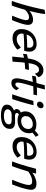

<svg xmlns="http://www.w3.org/2000/svg" viewBox="1568 -2342 1011 4210"><g transform="rotate(90 2074.0 -236.5)"><path d="M90.2 10Q81.7 10.9 67.9 11.5Q54.1 12.1 39.4 12.1Q23.2 12.1 9 10.9Q-5.2 9.8 -11.4 7.6Q2.2 -27.6 20.2 -81.5Q38.1 -135.4 57.8 -201.4Q77.6 -267.3 96.2 -338.4Q113.7 -403.2 129.3 -468.9Q145 -534.6 158.6 -595.5Q172.1 -656.4 182.4 -707.1Q186.4 -708.6 198.8 -710.9Q211.1 -713.1 226.6 -715.4Q242.1 -717.7 255.9 -719.4Q269.6 -721.2 276.6 -721.5Q274.2 -684 264.6 -628.4Q255 -572.9 240.4 -507.4Q225.8 -441.9 208.2 -374.1Q228.5 -395.5 259.5 -413.9Q290.6 -432.4 327.1 -443.8Q363.7 -455.2 399.4 -455.2Q459.1 -455.2 486.4 -426.2Q513.7 -397.2 513.7 -342Q513.7 -312 504 -269.5Q494.4 -226.9 478.9 -179Q463.4 -131.1 445.5 -83.8Q427.6 -36.6 411.2 3.1Q399.6 4.7 386.6 5.4Q373.6 6.2 360.8 6.2Q332.9 6.2 311.7 1.8Q325.6 -29.8 342.4 -72Q359.2 -114.2 374.8 -158.6Q390.4 -202.9 400.4 -241.6Q410.4 -280.3 410.4 -304.6Q410.4 -334 395.1 -350.6Q379.8 -367.2 347.8 -367.2Q320.2 -367.2 294.1 -357.4Q268.1 -347.7 245.7 -332.9Q223.3 -318.2 206.6 -302.5Q189.9 -286.9 181.4 -275.1Q170 -233.7 157.4 -190.8Q144.9 -147.9 132.2 -108.7Q119.6 -69.4 108.7 -38.4Q97.8 -7.4 90.2 10Z M1056.6 -111.6Q1042.8 -97.6 1020 -79.5Q997.2 -61.3 965.7 -44.5Q934.1 -27.8 893.6 -16.6Q853 -5.4 803.6 -5.4Q712.8 -5.4 659.8 -55.2Q606.7 -104.9 606.7 -199Q606.7 -273.9 631.9 -335.2Q657.1 -396.6 701.8 -441Q746.4 -485.3 805.8 -509.5Q865.1 -533.7 933.9 -533.7Q1016.1 -533.7 1059 -490.1Q1101.9 -446.5 1101.9 -371.1Q1101.9 -344.1 1096.4 -316.1Q1090.9 -288.1 1080.3 -260Q1075.1 -260.2 1054.2 -260.2Q1033.3 -260.2 1004.6 -260.3Q975.9 -260.3 947.1 -260Q918.2 -259.8 897.2 -259.1Q865.2 -258.5 828.2 -256.4Q791.1 -254.2 759 -251.5Q726.9 -248.8 709.2 -246Q704.2 -228.3 704.2 -201.6Q704.2 -171.8 719.2 -148.1Q734.1 -124.4 760.8 -110.7Q787.5 -97 822.9 -97Q859.8 -97 890.1 -108.1Q920.5 -119.1 943.9 -135Q967.4 -150.9 983.4 -165.5Q999.5 -180.1 1007.7 -186.9Q1010.2 -184.4 1017.1 -176Q1024.1 -167.5 1032.4 -155.9Q1040.7 -144.4 1047.6 -132.7Q1054.4 -120.9 1056.6 -111.6ZM726.8 -312.6Q741.2 -315.1 768.6 -317.5Q796 -319.9 832.1 -322Q868.1 -324.1 908 -324.8Q931.4 -325.4 953.5 -325.6Q975.6 -325.8 991.1 -326Q1006.6 -326.2 1009.7 -326.1Q1012.6 -336 1013.9 -349Q1015.2 -361.9 1015.2 -374.2Q1015.1 -397.3 1005.9 -417.7Q996.7 -438.1 976.2 -450.7Q955.8 -463.3 921.4 -463.3Q878.1 -463.3 836.8 -445Q795.4 -426.8 765.9 -393Q736.3 -359.2 726.8 -312.6Z M1209.4 2.2Q1209.6 -1.3 1212.3 -29.9Q1214.9 -58.5 1219.1 -99.7Q1223.2 -140.8 1227.8 -183.2Q1232.3 -225.6 1236.2 -256.6Q1218.5 -253.4 1192.2 -246.8Q1165.9 -240.2 1148.9 -234.7Q1149.2 -244.2 1150.5 -260.1Q1151.8 -275.9 1154.1 -292.5Q1156.3 -309.1 1158.9 -320.5Q1164.2 -322.3 1176.9 -325.7Q1189.6 -329 1204.7 -332.6Q1219.8 -336.2 1232.5 -339Q1245.2 -341.9 1250.5 -342.9Q1254.6 -371.1 1260.2 -400.7Q1265.8 -430.4 1272.6 -456.8Q1288.9 -517.7 1321 -568.7Q1353.1 -619.7 1400.5 -650.8Q1448 -681.9 1509.4 -681.9Q1550.1 -681.9 1578.1 -669.3Q1606 -656.6 1623.5 -638.3Q1641 -620.1 1649.8 -602Q1658.5 -584 1660.6 -573.1Q1653.1 -564.6 1642.4 -553.2Q1631.8 -541.8 1620.2 -530.2Q1608.8 -518.6 1599 -509.3Q1589.2 -500 1583.5 -495.2Q1581.5 -502.7 1576.8 -517.6Q1572.2 -532.4 1563 -548.3Q1553.9 -564.1 1538.3 -575.2Q1522.7 -586.3 1498.5 -586.3Q1463.1 -586.3 1438 -566.8Q1412.8 -547.4 1396.2 -515.8Q1379.6 -484.2 1369.9 -447.8Q1364.8 -428.2 1360.2 -402.4Q1355.5 -376.5 1353 -357.9Q1369.9 -359.5 1399.3 -361.5Q1428.8 -363.4 1457.6 -364.6Q1486.4 -365.8 1501.1 -365.2Q1498.9 -348.6 1493.8 -325.1Q1488.7 -301.5 1483.4 -282.2Q1478.9 -282.2 1454.2 -280.8Q1429.5 -279.4 1398.2 -276.9Q1366.9 -274.4 1341.6 -271.2Q1339.9 -256.8 1337.3 -229.3Q1334.6 -201.8 1332 -168.6Q1329.4 -135.3 1327.1 -102.7Q1324.8 -70 1323.1 -44.3Q1321.4 -18.6 1321.2 -6.7Q1306.9 -4.2 1286.2 -2.2Q1265.6 -0.2 1244.9 0.8Q1224.2 1.9 1209.4 2.2Z M1947.2 -87.3Q1934.8 -63.4 1914.2 -38.5Q1893.6 -13.6 1862.8 3.3Q1832.1 20.2 1788.3 20.2Q1732.4 20.2 1708.6 -12.8Q1684.9 -45.9 1684.9 -96.6Q1684.9 -120.1 1691.4 -157.8Q1698 -195.5 1708.1 -238.8Q1718.2 -282 1729.5 -324.1Q1740.8 -366.1 1750.9 -399.8Q1760.9 -433.6 1766.9 -450.8Q1716.5 -446 1679.2 -440.2Q1642 -434.4 1631.1 -431.7Q1632.2 -447.4 1635.2 -465.3Q1638.3 -483.2 1641.6 -497.6Q1644.8 -511.9 1646 -516.8Q1675.1 -520.9 1713.5 -525.5Q1751.9 -530.1 1788.4 -532.2Q1796.2 -556.3 1803.7 -582.9Q1811.2 -609.5 1817.6 -634.9Q1823.1 -656.3 1827.7 -676.6Q1832.2 -696.8 1834.8 -710.7L1928.4 -716.1Q1928.1 -712.1 1924.4 -695.1Q1920.7 -678 1914.8 -653.5Q1908.8 -628.9 1901.5 -602.2Q1897.5 -587.1 1893.1 -570.7Q1888.6 -554.3 1884.2 -537.9Q1899.6 -538.9 1921.8 -539.9Q1943.9 -540.8 1957.6 -541Q1981.3 -541.6 2002.9 -541.3Q2024.4 -541 2039.6 -540.7Q2054.8 -540.4 2058.2 -540.1Q2056.8 -526.4 2051.3 -502.7Q2045.9 -478.9 2041.6 -463.1Q2036.6 -463.4 2007.4 -463.8Q1978.3 -464.2 1949.6 -463.2Q1929.3 -462.7 1905.3 -461.4Q1881.2 -460.1 1861.7 -458.8Q1855.2 -439.2 1844.8 -405.5Q1834.4 -371.8 1822.9 -331Q1811.5 -290.2 1801.3 -249.5Q1791.1 -208.8 1784.6 -175Q1778.1 -141.2 1778.1 -121.8Q1778.1 -96.6 1786.2 -81.8Q1794.2 -67 1816.1 -67Q1837.8 -67 1854.7 -81.5Q1871.6 -96.1 1883.8 -115.3Q1895.9 -134.6 1902.7 -149Q1905.1 -146.6 1911.4 -137.8Q1917.8 -128.9 1925.4 -118.1Q1933.1 -107.2 1939.2 -98.5Q1945.2 -89.7 1947.2 -87.3Z M2140.2 0.4Q2132.2 0.9 2117.2 1.9Q2102.1 3 2086.4 3Q2072.4 3 2059.8 2.1Q2047.1 1.1 2035.8 -0.3Q2040.8 -11.3 2051 -42Q2061.2 -72.7 2075.1 -116.1Q2089.1 -159.5 2104.3 -208.6Q2119.6 -257.6 2134.2 -305.9Q2148.9 -354.1 2161.1 -394.8Q2173.2 -435.4 2180.8 -461.1Q2191.5 -462.1 2209.4 -463.2Q2227.2 -464.2 2245.3 -465.1Q2263.3 -466 2273.9 -466Q2272 -452.7 2265.3 -423.7Q2258.6 -394.8 2249.4 -360.1Q2237.1 -313.5 2221.3 -258.4Q2205.6 -203.2 2189.6 -150.4Q2173.6 -97.6 2160.5 -57Q2147.4 -16.5 2140.2 0.4ZM2257.2 -541.9Q2229.9 -541.9 2213.4 -556.3Q2196.9 -570.6 2196.9 -593.2Q2196.9 -618.8 2209.2 -639.7Q2221.6 -660.5 2242.3 -673Q2263 -685.6 2288.2 -685.6Q2312.7 -685.6 2327.3 -670.4Q2342 -655.2 2342 -632.6Q2342 -608.8 2330.7 -588Q2319.4 -567.2 2300.3 -554.6Q2281.1 -541.9 2257.2 -541.9Z M2615.1 -115.4Q2536.8 -115.4 2492.2 -139.2Q2447.6 -162.9 2429.1 -200.4Q2410.7 -237.9 2410.7 -279.6Q2410.7 -355.4 2450 -411.3Q2489.3 -467.1 2554.7 -497.6Q2620 -528 2698.1 -528Q2795.2 -528 2842.7 -485.3Q2890.2 -442.6 2890.2 -370.4Q2890.2 -292.6 2854 -235.2Q2817.8 -177.8 2755.7 -146.6Q2693.6 -115.4 2615.1 -115.4ZM2495 249.5Q2426.6 249.5 2374.2 236.1Q2321.8 222.7 2292.2 193.7Q2262.7 164.7 2262.7 117.8Q2262.7 76.2 2283.4 43.9Q2304.2 11.6 2339 -10.9Q2373.8 -33.3 2416.5 -45.6Q2459.2 -57.9 2503.4 -59.4Q2534.2 -60.4 2569.4 -60.8Q2604.6 -61.3 2642.6 -61.3Q2712.8 -61.3 2753.6 -33.9Q2794.4 -6.4 2794.4 48.6Q2794.4 103.9 2770.8 142.3Q2747.1 180.8 2705.7 204.4Q2664.3 227.9 2610.1 238.7Q2555.9 249.5 2495 249.5ZM2510.4 183.6Q2557.1 183.6 2599.2 172.9Q2641.2 162.2 2667.8 137.9Q2694.2 113.5 2694.2 72.7Q2694.2 49 2681.2 36.4Q2668.1 23.8 2647.9 18.8Q2627.8 13.8 2605.9 13.8Q2576.8 13.8 2545.8 13.8Q2514.8 13.8 2486.4 13.8Q2456.8 13.8 2428.8 24.5Q2400.9 35.1 2383 55.8Q2365.1 76.4 2365.1 106.1Q2365.1 133.2 2384.3 150.3Q2403.5 167.4 2436.3 175.5Q2469.2 183.6 2510.4 183.6ZM2446.6 -17.8Q2400.5 -26.5 2379.9 -48.6Q2359.2 -70.6 2359.2 -94.9Q2359.2 -119.1 2372.7 -138.9Q2386.1 -158.8 2407.9 -172.6Q2429.7 -186.4 2453.6 -191.1L2507.2 -154.3Q2478.4 -146.6 2461.8 -132.4Q2445.1 -118.2 2445.1 -100.9Q2445.1 -84.9 2459.8 -72.2Q2474.6 -59.4 2503.4 -59.4ZM2620.4 -194.2Q2671.1 -194.2 2711.1 -213.6Q2751.2 -233 2774.2 -268.5Q2797.1 -304 2797.1 -352.5Q2797.1 -395.4 2770.3 -422.4Q2743.4 -449.5 2693.4 -449.5Q2644.5 -449.5 2603.6 -430.8Q2562.7 -412 2538.4 -376.8Q2514.1 -341.7 2514.1 -291.9Q2514.1 -248.9 2541.8 -221.6Q2569.6 -194.2 2620.4 -194.2ZM2855.7 -418.9 2809.4 -466.3Q2822.6 -485.8 2844.1 -507.3Q2865.7 -528.8 2889.4 -547.7Q2913.1 -566.6 2932 -577.4Q2935.4 -570.2 2942.5 -557.7Q2949.6 -545.1 2957.2 -532.8Q2964.9 -520.4 2969.6 -512.7Q2960.6 -507.6 2944.7 -496.6Q2928.8 -485.5 2911.2 -471.5Q2893.7 -457.4 2878.6 -443.5Q2863.6 -429.5 2855.7 -418.9Z M3424.1 -111.6Q3410.3 -97.6 3387.5 -79.5Q3364.8 -61.3 3333.2 -44.5Q3301.6 -27.8 3261.1 -16.6Q3220.5 -5.4 3171.1 -5.4Q3080.3 -5.4 3027.2 -55.2Q2974.2 -104.9 2974.2 -199Q2974.2 -273.9 2999.4 -335.2Q3024.6 -396.6 3069.2 -441Q3113.9 -485.3 3173.3 -509.5Q3232.6 -533.7 3301.4 -533.7Q3383.6 -533.7 3426.5 -490.1Q3469.4 -446.5 3469.4 -371.1Q3469.4 -344.1 3463.9 -316.1Q3458.4 -288.1 3447.8 -260Q3442.6 -260.2 3421.7 -260.2Q3400.8 -260.2 3372.1 -260.3Q3343.4 -260.3 3314.6 -260Q3285.8 -259.8 3264.8 -259.1Q3232.7 -258.5 3195.7 -256.4Q3158.6 -254.2 3126.5 -251.5Q3094.4 -248.8 3076.7 -246Q3071.8 -228.3 3071.8 -201.6Q3071.8 -171.8 3086.7 -148.1Q3101.6 -124.4 3128.3 -110.7Q3155 -97 3190.4 -97Q3227.2 -97 3257.6 -108.1Q3288 -119.1 3311.4 -135Q3334.9 -150.9 3350.9 -165.5Q3367 -180.1 3375.2 -186.9Q3377.7 -184.4 3384.6 -176Q3391.6 -167.5 3399.9 -155.9Q3408.2 -144.4 3415.1 -132.7Q3421.9 -120.9 3424.1 -111.6ZM3094.3 -312.6Q3108.7 -315.1 3136.1 -317.5Q3163.5 -319.9 3199.6 -322Q3235.6 -324.1 3275.5 -324.8Q3298.9 -325.4 3321 -325.6Q3343.1 -325.8 3358.6 -326Q3374.1 -326.2 3377.2 -326.1Q3380.1 -336 3381.4 -349Q3382.8 -361.9 3382.8 -374.2Q3382.6 -397.3 3373.4 -417.7Q3364.2 -438.1 3343.7 -450.7Q3323.2 -463.3 3288.9 -463.3Q3245.6 -463.3 3204.3 -445Q3162.9 -426.8 3133.4 -393Q3103.8 -359.2 3094.3 -312.6Z M3610.2 6.4Q3600.3 6.7 3586.9 6.8Q3573.6 6.8 3560.1 6.6Q3547.4 6.2 3531.8 5.3Q3516.2 4.4 3508.1 3.7Q3524.2 -38.1 3541.2 -87.4Q3558.2 -136.6 3577.4 -198.3Q3596.7 -259.9 3619.4 -338.6Q3642.1 -417.3 3668.9 -518Q3681.6 -519.8 3698.6 -521Q3715.7 -522.3 3733.3 -522.3Q3744.6 -522.3 3755.7 -521.8Q3766.8 -521.4 3774.5 -519.8Q3773.8 -514.6 3769.8 -498.7Q3765.9 -482.8 3761.2 -465.3Q3756.6 -447.8 3752.9 -437.2Q3775.6 -457.4 3815.3 -479Q3854.9 -500.6 3901.4 -515.3Q3947.9 -530 3990.2 -530Q4066.6 -530 4098.1 -499.8Q4129.6 -469.6 4129.6 -411.9Q4129.6 -377.3 4119 -328.1Q4108.4 -278.8 4091.2 -222Q4074.1 -165.1 4053.8 -107.4Q4033.6 -49.8 4014.3 1.5Q4006.9 2.5 3992.8 3.4Q3978.6 4.3 3962.6 4.3Q3946.5 4.3 3932.4 3.6Q3918.2 2.8 3910 1.5Q3927.8 -40.3 3947.7 -91Q3967.5 -141.6 3985.1 -193Q4002.8 -244.4 4013.7 -289.1Q4024.6 -333.9 4024.6 -363.2Q4024.6 -397.8 4006.9 -416.8Q3989.2 -435.9 3947.4 -435.9Q3902.9 -435.9 3860.9 -421Q3818.9 -406.1 3784.7 -385.9Q3750.5 -365.7 3728.6 -349.1Q3704.2 -264.8 3681.1 -194.3Q3658.1 -123.8 3639.8 -72.3Q3621.4 -20.9 3610.2 6.4Z"/></g></svg>

Font: Grandstander Thin
Style: Italic
Weight: 100
Italic angle: -15°
Designer: Tyler Finck
Foundry: Etcetera Type Co
Version: Version 1.200